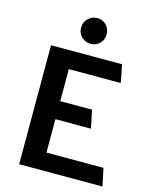

<svg xmlns="http://www.w3.org/2000/svg" viewBox="-130 -975 840 1060"><g transform="rotate(15 290.0 -445.5)"><path d="M293 -891Q324 -891 344.5 -869.5Q365 -848 365 -817Q365 -786 344.5 -765Q324 -744 293 -744Q262 -744 240.5 -765Q219 -786 219 -817Q219 -848 240.5 -869.5Q262 -891 293 -891ZM560 0H84V-680H490L510 -578H213V-395H395L416 -292H213V-101H539Z"/></g></svg>

Font: Palanquin
Style: Bold
Weight: 700
Designer: Pria Ravichandran
Version: Version 1.0.4